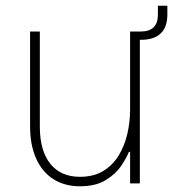

<svg xmlns="http://www.w3.org/2000/svg" viewBox="-20 -640 604 670"><path d="M259 10Q205 10 166 -15Q127 -40 106 -87Q85 -134 85 -199V-530H119V-199Q119 -114 155.5 -68.5Q192 -23 259 -23Q307 -23 340.5 -43.5Q374 -64 394.5 -98Q415 -132 424.5 -173.5Q434 -215 434 -258V-530H468V0H434V-110H430Q422 -90 403 -61.5Q384 -33 349 -11.5Q314 10 259 10ZM531 -620H564V-589Q564 -546 541 -523.5Q518 -501 471 -501H434V-530H471Q531 -530 531 -589Z"/></svg>

Font: Be Vietnam Pro Variable Thin
Style: Regular
Weight: 100
Designer: Lam Bao, Tony Le, Vietanh Nguyen
Foundry: Yellow Type Foundry
Version: Version 1.002